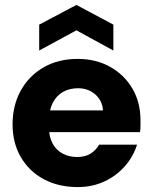

<svg xmlns="http://www.w3.org/2000/svg" viewBox="-20 -747 616 779"><path d="M295 12Q217 12 157.5 -20Q98 -52 64.5 -109.5Q31 -167 31 -242Q31 -319 64 -379Q97 -439 156.5 -473.5Q216 -508 295 -508Q369 -508 426.5 -476Q484 -444 517 -388Q550 -332 550 -259Q550 -249 550 -236.5Q550 -224 548 -211H137V-299H398Q395 -339 366.5 -364Q338 -389 296 -389Q263 -389 236.5 -374.5Q210 -360 194.5 -330.5Q179 -301 179 -255V-226Q179 -192 193 -165.5Q207 -139 233 -124.5Q259 -110 293 -110Q326 -110 348 -124Q370 -138 382 -160H536Q521 -112 487 -73Q453 -34 404 -11Q355 12 295 12ZM139 -542V-647L290 -727L440 -647V-542L290 -624Z"/></svg>

Font: DM Sans 9pt 36pt Black
Style: Regular
Weight: 900
Version: Version 4.004;gftools[0.9.30]